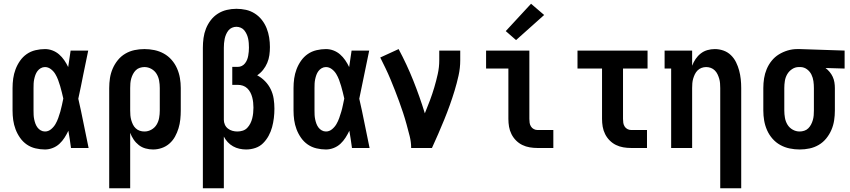

<svg xmlns="http://www.w3.org/2000/svg" viewBox="-20 -790 4540 1025"><path d="M220 8Q195 8 169.5 2Q144 -4 123 -18.5Q102 -33 87 -54.5Q72 -76 63 -100Q54 -124 50.5 -149Q47 -174 47 -200V-320Q47 -346 50.5 -371Q54 -396 63 -420Q72 -444 87 -465.5Q102 -487 123 -501.5Q144 -516 169.5 -522Q195 -528 220 -528Q241 -528 260.5 -520.5Q280 -513 295.5 -499.5Q311 -486 323 -468.5Q335 -451 344 -432Q347 -454 350.5 -476Q354 -498 357 -520H451Q437 -456 424.5 -391.5Q412 -327 398 -263Q413 -198 426 -132Q439 -66 453 0H359Q356 -23 352.5 -46Q349 -69 345 -92Q336 -73 324.5 -55Q313 -37 297.5 -22.5Q282 -8 261.5 0Q241 8 220 8ZM220 -88Q238 -88 252.5 -100Q267 -112 276 -127.5Q285 -143 291 -160Q297 -177 302 -194Q307 -211 310.5 -228.5Q314 -246 318 -264Q314 -281 310 -297.5Q306 -314 301 -331Q296 -348 290 -364Q284 -380 275 -395Q266 -410 251.5 -421Q237 -432 220 -432Q208 -432 197.5 -426Q187 -420 180 -410.5Q173 -401 169 -390Q165 -379 162.5 -367Q160 -355 159.5 -343.5Q159 -332 159 -320V-200Q159 -188 159.5 -176.5Q160 -165 162.5 -153Q165 -141 169 -130Q173 -119 180 -109.5Q187 -100 197.5 -94Q208 -88 220 -88Z M563 215V-320Q563 -347 567 -373Q571 -399 581.5 -423.5Q592 -448 609 -469Q626 -490 649 -503.5Q672 -517 698 -522.5Q724 -528 751 -528Q778 -528 804.5 -522.5Q831 -517 854.5 -504Q878 -491 896 -470.5Q914 -450 925 -425Q936 -400 940.5 -373.5Q945 -347 945 -320V-200Q945 -176 942.5 -152Q940 -128 933 -105Q926 -82 914.5 -61Q903 -40 885 -24Q867 -8 844 0Q821 8 797 8Q777 8 757 2.5Q737 -3 721 -15.5Q705 -28 693.5 -45Q682 -62 675 -81V215ZM751 -88Q771 -88 788.5 -98Q806 -108 816 -124.5Q826 -141 829.5 -160.5Q833 -180 833 -200V-320Q833 -340 829.5 -359.5Q826 -379 816 -395.5Q806 -412 788.5 -422Q771 -432 751 -432Q739 -432 726.5 -428Q714 -424 705 -415Q696 -406 690 -394.5Q684 -383 680.5 -370.5Q677 -358 676 -345.5Q675 -333 675 -320V-200Q675 -187 676 -174.5Q677 -162 680.5 -149.5Q684 -137 689.5 -125.5Q695 -114 704.5 -105Q714 -96 726 -92Q738 -88 751 -88Z M1063 215V-535Q1063 -561 1066.5 -587Q1070 -613 1079.5 -637Q1089 -661 1105 -682Q1121 -703 1143 -717Q1165 -731 1190.5 -737Q1216 -743 1242 -743Q1268 -743 1293 -737.5Q1318 -732 1340 -718Q1362 -704 1378 -683.5Q1394 -663 1403.5 -639Q1413 -615 1417 -589.5Q1421 -564 1421 -539Q1421 -517 1418 -495.5Q1415 -474 1406.5 -454Q1398 -434 1384.5 -417Q1371 -400 1353 -388Q1376 -376 1395 -356.5Q1414 -337 1425.5 -313Q1437 -289 1441 -262.5Q1445 -236 1445 -210Q1445 -185 1442 -160Q1439 -135 1432.5 -111Q1426 -87 1414 -65Q1402 -43 1384.5 -25.5Q1367 -8 1343 0Q1319 8 1294 8Q1276 8 1258 4Q1240 0 1224 -9Q1208 -18 1195.5 -31.5Q1183 -45 1175 -61V215ZM1247 -88Q1262 -88 1276 -92.5Q1290 -97 1300 -107.5Q1310 -118 1316.5 -131Q1323 -144 1326.5 -158Q1330 -172 1331.5 -186.5Q1333 -201 1333 -215V-216Q1333 -229 1331.5 -243Q1330 -257 1326.5 -270.5Q1323 -284 1316.5 -296.5Q1310 -309 1300 -318.5Q1290 -328 1277 -332.5Q1264 -337 1250 -337H1220V-433H1250Q1261 -433 1271 -438Q1281 -443 1288 -452Q1295 -461 1299 -471Q1303 -481 1305 -492Q1307 -503 1308 -514Q1309 -525 1309 -536Q1309 -548 1308 -560.5Q1307 -573 1304.5 -584.5Q1302 -596 1297 -607Q1292 -618 1284.5 -627.5Q1277 -637 1265.5 -642Q1254 -647 1242 -647Q1230 -647 1218.5 -642Q1207 -637 1199.5 -627.5Q1192 -618 1187 -606.5Q1182 -595 1179.5 -583Q1177 -571 1176 -559Q1175 -547 1175 -535V-154V-150Q1175 -137 1180.5 -124.5Q1186 -112 1197 -103.5Q1208 -95 1221 -91.5Q1234 -88 1247 -88Z M1720 8Q1695 8 1669.5 2Q1644 -4 1623 -18.5Q1602 -33 1587 -54.5Q1572 -76 1563 -100Q1554 -124 1550.5 -149Q1547 -174 1547 -200V-320Q1547 -346 1550.5 -371Q1554 -396 1563 -420Q1572 -444 1587 -465.5Q1602 -487 1623 -501.5Q1644 -516 1669.5 -522Q1695 -528 1720 -528Q1741 -528 1760.5 -520.5Q1780 -513 1795.5 -499.5Q1811 -486 1823 -468.5Q1835 -451 1844 -432Q1847 -454 1850.5 -476Q1854 -498 1857 -520H1951Q1937 -456 1924.5 -391.5Q1912 -327 1898 -263Q1913 -198 1926 -132Q1939 -66 1953 0H1859Q1856 -23 1852.5 -46Q1849 -69 1845 -92Q1836 -73 1824.5 -55Q1813 -37 1797.5 -22.5Q1782 -8 1761.5 0Q1741 8 1720 8ZM1720 -88Q1738 -88 1752.5 -100Q1767 -112 1776 -127.5Q1785 -143 1791 -160Q1797 -177 1802 -194Q1807 -211 1810.5 -228.5Q1814 -246 1818 -264Q1814 -281 1810 -297.5Q1806 -314 1801 -331Q1796 -348 1790 -364Q1784 -380 1775 -395Q1766 -410 1751.5 -421Q1737 -432 1720 -432Q1708 -432 1697.5 -426Q1687 -420 1680 -410.5Q1673 -401 1669 -390Q1665 -379 1662.5 -367Q1660 -355 1659.5 -343.5Q1659 -332 1659 -320V-200Q1659 -188 1659.5 -176.5Q1660 -165 1662.5 -153Q1665 -141 1669 -130Q1673 -119 1680 -109.5Q1687 -100 1697.5 -94Q1708 -88 1720 -88Z M2175 0Q2175 -32 2167 -63.5Q2159 -95 2150.5 -126Q2142 -157 2132 -187.5Q2122 -218 2111 -248Q2100 -278 2088.5 -307.5Q2077 -337 2064.5 -367Q2052 -397 2038 -426Q2024 -455 2010 -483L2108 -528Q2152 -446 2186.5 -359.5Q2221 -273 2248 -185Q2262 -219 2275 -253.5Q2288 -288 2298.5 -323.5Q2309 -359 2317 -395Q2325 -431 2325 -468V-520H2437V-468Q2437 -427 2428 -386.5Q2419 -346 2407 -306.5Q2395 -267 2381 -228Q2367 -189 2351.5 -151Q2336 -113 2319.5 -75Q2303 -37 2286 0Z M2849 0Q2828 0 2807.5 -3.5Q2787 -7 2768.5 -16Q2750 -25 2735 -40Q2720 -55 2710.5 -74Q2701 -93 2697.5 -113.5Q2694 -134 2694 -155V-424H2575V-520H2806V-155Q2806 -144 2807.5 -134Q2809 -124 2814.5 -115Q2820 -106 2829.5 -101Q2839 -96 2849 -96H2934V0ZM2735 -576 2680 -624 2815 -770 2885 -710Z M3349 0Q3328 0 3307.5 -3.5Q3287 -7 3268.5 -16Q3250 -25 3235 -40Q3220 -55 3210.5 -74Q3201 -93 3197.5 -113.5Q3194 -134 3194 -155V-424H3063V-520H3437V-424H3306V-155Q3306 -144 3307.5 -134Q3309 -124 3314.5 -115Q3320 -106 3329.5 -101Q3339 -96 3349 -96H3434V0Z M3825 215V-320Q3825 -333 3824 -345.5Q3823 -358 3819.5 -370Q3816 -382 3810.5 -393.5Q3805 -405 3796 -414Q3787 -423 3775 -427.5Q3763 -432 3750 -432Q3737 -432 3725 -427.5Q3713 -423 3704 -414Q3695 -405 3689.5 -393.5Q3684 -382 3680.5 -370Q3677 -358 3676 -345.5Q3675 -333 3675 -320V0H3563V-424H3528V-520H3675V-439Q3682 -458 3693.5 -475Q3705 -492 3721 -504.5Q3737 -517 3756.5 -522.5Q3776 -528 3796 -528Q3820 -528 3842.5 -520Q3865 -512 3882 -495.5Q3899 -479 3909.5 -457.5Q3920 -436 3926 -413.5Q3932 -391 3934.5 -367.5Q3937 -344 3937 -320V215Z M4249 8Q4222 8 4195.5 2.5Q4169 -3 4145.5 -16Q4122 -29 4104 -49.5Q4086 -70 4075 -95Q4064 -120 4059.5 -146.5Q4055 -173 4055 -200V-320Q4055 -346 4059 -371.5Q4063 -397 4073 -421Q4083 -445 4099.5 -465.5Q4116 -486 4138 -499.5Q4160 -513 4185 -520.5Q4210 -528 4236 -528Q4239 -528 4242.5 -528Q4246 -528 4250 -528L4489 -520V-424L4387 -427Q4399 -418 4409 -406Q4419 -394 4425.5 -380Q4432 -366 4434.5 -350.5Q4437 -335 4437 -320V-200Q4437 -173 4433 -147Q4429 -121 4418.5 -96.5Q4408 -72 4391 -51Q4374 -30 4351 -16.5Q4328 -3 4302 2.5Q4276 8 4249 8ZM4249 -88Q4261 -88 4273.5 -92Q4286 -96 4295 -105Q4304 -114 4310 -125.5Q4316 -137 4319.5 -149.5Q4323 -162 4324 -174.5Q4325 -187 4325 -200V-320Q4325 -338 4322.5 -356.5Q4320 -375 4312 -391.5Q4304 -408 4289 -419.5Q4274 -431 4255 -432H4250Q4249 -432 4247.5 -432Q4246 -432 4244 -432Q4225 -432 4208.5 -421Q4192 -410 4182.5 -393.5Q4173 -377 4170 -358Q4167 -339 4167 -320V-200Q4167 -180 4170.5 -160.5Q4174 -141 4184 -124.5Q4194 -108 4211.5 -98Q4229 -88 4249 -88Z"/></svg>

Font: Iosevka Gothic
Style: Bold
Weight: 700
Monospace: yes
Designer: Belleve Invis
Foundry: Belleve Invis
Version: Version 15.5.1; ttfautohint (v1.8.4)